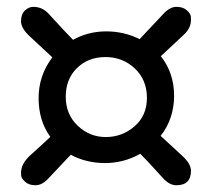

<svg xmlns="http://www.w3.org/2000/svg" viewBox="-20 -612 625 566"><path d="M292 -208Q339.8 -208 376.5 -239.5Q413.1 -271 413.1 -323.7Q413.1 -376.5 377.4 -410.2Q341.8 -443.8 291 -443.8Q240.2 -443.8 207 -411.4Q173.8 -378.9 173.8 -326.9Q173.8 -274.9 209 -241.5Q244.1 -208 292 -208ZM543 -108.9Q543 -65.9 500 -65.9Q480 -65.9 461.4 -85.9Q414.1 -138.2 393.6 -158.7Q344.7 -131.3 289.6 -131.3Q234.4 -131.3 188.5 -155.8L125 -88.4Q105 -65.9 85 -65.9Q64.9 -65.9 54 -76.2Q43 -86.4 42.5 -93.8Q42 -101.1 42 -102.5Q42 -129.4 68.8 -153.8Q109.9 -190.9 128.4 -208.5Q93.8 -255.9 93.8 -322.8Q93.8 -389.6 134.3 -442.9L68.8 -503.9Q42 -528.3 42 -549.3Q42 -570.3 53.5 -581.1Q64.9 -591.8 78.1 -591.8Q105 -591.8 123.5 -571.3Q171.9 -518.1 195.3 -494.6Q240.2 -519.5 293 -519.5Q345.7 -519.5 391.6 -496.6L460 -569.3Q480 -591.8 500 -591.8Q520 -591.8 531 -581.5Q542 -571.3 542.5 -563.7Q543 -556.2 543 -554.2Q543 -528.3 521.5 -509.3L454.1 -446.3Q493.2 -397 493.2 -329.6Q493.2 -262.2 453.6 -211.4L516.1 -153.8Q543 -129.4 543 -108.9Z"/></svg>

Font: Oldenburg
Style: Regular
Weight: 400
Designer: Nicole Fally
Foundry: Nicole Fally
Version: Version 1.001